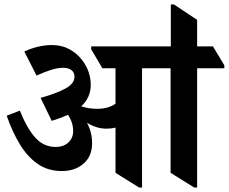

<svg xmlns="http://www.w3.org/2000/svg" viewBox="-20 -833 1026 861"><path d="M257 -66Q194 -66 147.5 -99Q101 -132 67.5 -188.5Q34 -245 10 -314L69 -337Q101 -257 138.5 -215.5Q176 -174 230 -174Q265 -174 286.5 -194Q308 -214 308 -245Q308 -284 285 -318Q254 -304 212 -291L162 -394Q233 -414 273.5 -436Q314 -458 314 -489Q314 -508 300.5 -518.5Q287 -529 263 -529Q238 -529 207 -519Q176 -509 144 -494L89 -602Q152 -631 213 -631Q256 -631 290 -613Q324 -595 348 -564Q367 -540 377 -511Q387 -482 387 -453Q387 -395 344 -356Q380 -345 415 -345Q441 -345 462 -351Q483 -357 498 -368V-527H439L389 -612V-625H688L739 -540V-527H617V8H604L498 -58V-261Q480 -256 458 -256Q434 -256 412 -263Q390 -270 370 -282Q393 -241 393 -190Q393 -133 355 -99.5Q317 -66 257 -66ZM851 8 745 -58V-527H674L623 -612V-625H746V-813H760L864 -744V-625H935L986 -540V-527H864V8Z"/></svg>

Font: Noto Serif Devanagari SemiCondensed
Style: Bold
Weight: 700
Width: 4
Designer: Universal Thirst, Indian Type Foundry and the Monotype Design Team
Foundry: Monotype Imaging Inc.
Version: Version 2.004; ttfautohint (v1.8.4.7-5d5b)